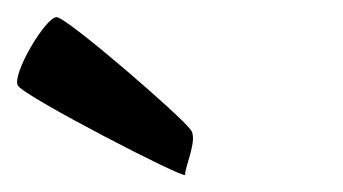

<svg xmlns="http://www.w3.org/2000/svg" viewBox="-88 -790 400 224"><path d="M-67 -690C-59 -677 129 -580 128 -586C127 -594 144 -629 134 -639C126 -652 -10 -770 -22 -770C-35 -770 -75 -702 -67 -690Z"/></svg>

Font: Ampere
Style: RevIta
Weight: 400
Version: Version 1